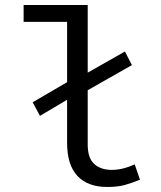

<svg xmlns="http://www.w3.org/2000/svg" viewBox="-20 -732 640 764"><path d="M407 12Q329 12 288 -32Q247 -76 247 -163V-335L139 -271L110 -325L247 -405V-645H74V-712H329V-443L477 -527L505 -473L329 -373V-157Q329 -103 355 -79.5Q381 -56 425 -56Q468 -56 516 -78L537 -17Q503 -3 475 4.5Q447 12 407 12Z"/></svg>

Font: Source Code Pro
Style: Regular
Weight: 400
Monospace: yes
Designer: Paul D. Hunt, Teo Tuominen
Foundry: Adobe Systems Incorporated
Version: Version 2.030;PS 1.000;hotconv 16.6.51;makeotf.lib2.5.65220